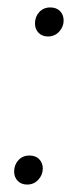

<svg xmlns="http://www.w3.org/2000/svg" viewBox="-20 -485 219 516"><path d="M18 -24Q18 -42 29.5 -54.5Q41 -67 59 -67Q76 -67 85.5 -57Q95 -47 95 -32Q95 -15 83 -2Q71 11 53 11Q37 11 27.5 1Q18 -9 18 -24ZM74 -422Q74 -440 85.5 -452.5Q97 -465 115 -465Q132 -465 141.5 -455Q151 -445 151 -430Q151 -413 139 -400Q127 -387 109 -387Q93 -387 83.5 -397Q74 -407 74 -422Z"/></svg>

Font: Fira Sans Extra Condensed ExtraLight
Style: Italic
Weight: 275
Width: 3
Italic angle: -8°
Designer: Carrois Corporate & Edenspiekermann AG
Foundry: Carrois Corporate GbR & Edenspiekermann AG
Version: Version 4.203